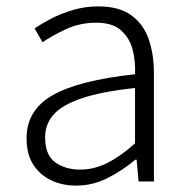

<svg xmlns="http://www.w3.org/2000/svg" viewBox="-20 -567 587 600"><path d="M218 13Q175 13 140 -3.5Q105 -20 84 -52.5Q63 -85 63 -135Q63 -223 144.5 -269.5Q226 -316 402 -335Q404 -375 394.5 -411.5Q385 -448 358.5 -472Q332 -496 281 -496Q229 -496 185.5 -475.5Q142 -455 113 -435L88 -478Q108 -492 138.5 -508Q169 -524 207 -535.5Q245 -547 288 -547Q352 -547 390 -519.5Q428 -492 444.5 -445Q461 -398 461 -338V0H413L407 -68H403Q364 -35 317 -11Q270 13 218 13ZM230 -37Q274 -37 315 -57.5Q356 -78 402 -119V-292Q298 -281 236 -260Q174 -239 147.5 -209Q121 -179 121 -138Q121 -82 153 -59.5Q185 -37 230 -37Z"/></svg>

Font: Noto Sans SC Thin Light
Style: Regular
Weight: 300
Version: Version 2.004-H2;hotconv 1.0.118;makeotfexe 2.5.65603